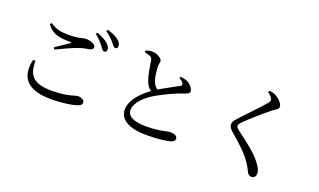

<svg xmlns="http://www.w3.org/2000/svg" viewBox="-87 -1334 3173 1910"><g transform="rotate(20 1500.0 -379.0)"><path d="M830 -606C846 -606 857 -616 857 -634C858 -654 848 -672 824 -694C799 -718 757 -740 705 -760L693 -743C737 -709 764 -677 784 -651C802 -626 814 -606 830 -606ZM491 20C623 20 715 3 764 -13C798 -25 809 -35 809 -58C809 -85 770 -101 742 -101C714 -101 641 -61 474 -61C252 -61 222 -155 220 -286H195C154 -106 226 20 491 20ZM346 -474 358 -455C433 -491 524 -534 577 -551C623 -568 655 -572 684 -577C712 -583 724 -593 724 -613C724 -641 665 -663 625 -663C583 -663 559 -641 437 -641C358 -641 311 -650 244 -694L230 -678C293 -590 369 -581 482 -581C496 -580 497 -577 487 -570C453 -546 393 -505 346 -474ZM922 -676C939 -676 947 -686 947 -705C947 -726 938 -745 911 -767C886 -787 845 -806 793 -822L781 -806C829 -772 852 -746 873 -722C894 -697 905 -676 922 -676Z M1507 31C1637 31 1724 17 1762 6C1784 -1 1801 -16 1801 -32C1801 -67 1764 -78 1722 -78C1695 -78 1619 -49 1478 -49C1332 -49 1276 -91 1276 -150C1276 -238 1376 -318 1459 -366C1532 -408 1644 -460 1711 -482C1753 -496 1776 -506 1776 -526C1776 -551 1747 -592 1709 -612C1690 -622 1662 -626 1632 -630L1624 -615C1643 -604 1664 -591 1672 -573C1678 -560 1675 -552 1660 -544C1627 -525 1531 -476 1458 -432C1432 -450 1416 -475 1405 -507C1392 -545 1385 -613 1384 -651C1384 -676 1391 -690 1391 -708C1390 -734 1335 -770 1283 -770C1261 -770 1240 -765 1214 -757L1215 -738C1231 -734 1255 -728 1271 -722C1291 -713 1297 -702 1300 -684C1310 -614 1324 -527 1344 -477C1356 -445 1375 -416 1403 -396C1335 -347 1221 -248 1221 -135C1221 -26 1332 31 1507 31Z M2631 64C2664 64 2678 42 2678 14C2678 -17 2659 -54 2629 -92C2559 -181 2465 -246 2364 -324C2342 -341 2330 -353 2330 -367C2330 -379 2337 -390 2365 -419C2407 -461 2535 -575 2604 -628C2641 -655 2662 -663 2662 -687C2662 -715 2622 -761 2580 -783C2560 -794 2538 -799 2513 -803L2501 -786C2539 -758 2555 -737 2555 -719C2555 -706 2549 -696 2532 -676C2488 -621 2342 -476 2291 -415C2273 -396 2264 -377 2264 -359C2264 -338 2276 -316 2302 -294C2422 -192 2496 -119 2540 -50C2568 -8 2578 16 2589 37C2597 52 2612 64 2631 64Z"/></g></svg>

Font: Source Han Serif CN Medium
Style: Regular
Weight: 500
Designer: Ryoko NISHIZUKA 西塚涼子 (kana & ideographs); Frank Grießhammer (Latin, Greek & Cyrillic); Wenlong ZHANG 张文龙 (bopomofo); San
Foundry: Adobe
Version: Version 2.002;hotconv 1.1.0;makeotfexe 2.6.0